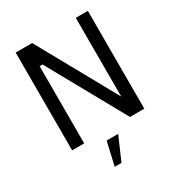

<svg xmlns="http://www.w3.org/2000/svg" viewBox="-221 -879 1161 1253"><g transform="rotate(-30 359.0 -252.5)"><path d="M87 0V-737H211L540 -144V-737H631V0H523L200 -582H178V0ZM274 232 314 57H401L325 232Z"/></g></svg>

Font: Tomorrow
Style: Regular
Weight: 400
Designer: Tony de Marco, Monica Rizzolli
Foundry: Just in Type
Version: Version 2.002